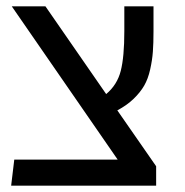

<svg xmlns="http://www.w3.org/2000/svg" viewBox="-20 -584 581 604"><path d="M349.1 -236.8 471.2 -61V0H15.1L24.9 -82H350.1L17.1 -564H123L314 -288.1Q348.6 -316.9 359.9 -361.1Q371.1 -405.3 371.1 -485.8V-564H462.9V-485.8Q462.9 -447.8 460.9 -421.4Q459 -395 452.4 -365.5Q445.8 -335.9 433.6 -314.7Q421.4 -293.5 400.4 -273.2Q379.4 -252.9 349.1 -236.8Z"/></svg>

Font: FiraGO
Style: Regular
Weight: 400
Designer: bBox Type
Foundry: bBox Type GmbH
Version: Version 1.001;PS 001.001;hotconv 1.0.88;makeotf.lib2.5.64775